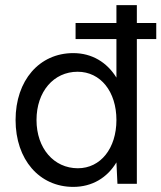

<svg xmlns="http://www.w3.org/2000/svg" viewBox="-20 -720 632 752"><path d="M276 -567H436V-416C399 -476 340 -512 267 -512C134 -512 41 -405 41 -250C41 -95 134 12 267 12C341 12 400 -24 436 -84L440 0H516V-567H592V-630H516V-700H436V-630H276ZM285 -61C191 -61 123 -139 123 -250C123 -361 190 -439 284 -439C374 -439 436 -361 436 -250C436 -139 374 -61 285 -61Z"/></svg>

Font: HB Figtree Prototype
Style: Regular
Weight: 400
Designer: Alfredo Marco Pradil
Foundry: Hanken Design Co.®
Version: Version 1.002;Glyphs 3.2 (3228)